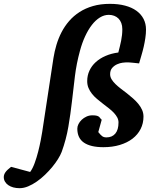

<svg xmlns="http://www.w3.org/2000/svg" viewBox="-180 -757 798 1006"><path d="M585 -602.1Q585 -580.1 581.5 -557.4Q578.1 -534.7 573 -512.2Q567.9 -489.7 561.3 -467.8Q554.7 -445.8 548.8 -424.8Q530.3 -426.8 518.6 -428Q506.8 -429.2 499.8 -429.7Q492.7 -430.2 488.3 -430.2H481Q476.1 -430.2 462.4 -428.5Q448.7 -426.8 434.1 -420.4Q419.4 -414.1 408.2 -401.6Q397 -389.2 397 -368.2Q397 -354.5 404.5 -341.8Q412.1 -329.1 424.6 -316.9Q437 -304.7 452.9 -292.5Q468.8 -280.3 484.9 -268.1Q501.5 -254.9 517.1 -241.2Q532.7 -227.5 544.9 -212.6Q557.1 -197.8 564.5 -181.2Q571.8 -164.6 571.8 -146Q571.8 -110.8 556.9 -81.3Q542 -51.8 514.4 -30.5Q486.8 -9.3 448 2.4Q409.2 14.2 361.8 14.2Q294.9 14.2 260 -9.5Q225.1 -33.2 225.1 -83Q225.1 -94.7 231.2 -106.9Q237.3 -119.1 248 -129.4Q258.8 -139.6 273.2 -146.2Q287.6 -152.8 304.2 -152.8Q319.8 -152.8 327.9 -150.4Q335.9 -147.9 339.8 -144.3Q343.8 -140.6 346.2 -136.7Q348.6 -132.8 353 -129.9L335 -64.9Q341.3 -57.1 346.2 -51.8Q351.1 -46.4 355.7 -43.2Q360.4 -40 365.5 -38.6Q370.6 -37.1 377.9 -37.1Q407.2 -37.1 424.1 -56.9Q440.9 -76.7 440.9 -115.2Q440.9 -128.9 434.6 -141.1Q428.2 -153.3 417.2 -165.3Q406.2 -177.2 391.1 -189Q376 -200.7 358.9 -213.9Q343.3 -226.1 328.4 -238.5Q313.5 -251 302 -265.4Q290.5 -279.8 283.7 -296.1Q276.9 -312.5 276.9 -332Q276.9 -361.3 288.6 -386.7Q300.3 -412.1 321.8 -431.6Q343.3 -451.2 373.3 -464.1Q403.3 -477.1 439.9 -481.9Q448.2 -512.7 454.6 -543.2Q460.9 -573.7 460.9 -604Q460.9 -622.1 455.6 -636.2Q450.2 -650.4 440.7 -659.9Q431.2 -669.4 418.2 -674.3Q405.3 -679.2 390.1 -679.2Q365.7 -679.2 343.3 -665.3Q320.8 -651.4 301.5 -626.5Q282.2 -601.6 266.1 -566.9Q250 -532.2 238.8 -490.2Q220.7 -424.3 212.6 -358.2Q204.6 -292 197 -225.6Q189.5 -159.2 178.2 -93Q167 -26.9 143.1 39.1Q136.7 55.7 124 76.2Q111.3 96.7 94 117.7Q76.7 138.7 55.9 158.7Q35.2 178.7 12.7 194.3Q-9.8 210 -32.7 219.5Q-55.7 229 -77.1 229Q-95.2 229 -110.4 224.9Q-125.5 220.7 -136.5 213.1Q-147.5 205.6 -153.8 194.8Q-160.2 184.1 -160.2 170.9Q-160.2 158.2 -151.9 146Q-143.6 133.8 -122.1 117.2L-22 144Q-8.8 126 1.7 97.2Q12.2 68.4 20 37.6Q27.8 6.8 33.2 -21Q38.6 -48.8 41 -64.9L100.1 -453.1Q105.5 -487.3 115.7 -521.7Q126 -556.2 142.3 -587.9Q158.7 -619.6 182.1 -646.7Q205.6 -673.8 236.6 -693.8Q267.6 -713.9 307.1 -725.3Q346.7 -736.8 396 -736.8Q440.4 -736.8 475.3 -727.5Q510.3 -718.3 534.7 -700.7Q559.1 -683.1 572 -658.2Q585 -633.3 585 -602.1Z"/></svg>

Font: Charis SIL Am
Style: Bold Italic
Weight: 700
Italic angle: -11°
Foundry: SIL International
Version: Version 5.000